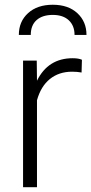

<svg xmlns="http://www.w3.org/2000/svg" viewBox="-20 -781 381 801"><path d="M58.6 0ZM320.3 -478.5Q301.8 -481.9 280.8 -481.9Q226.1 -481.9 188.2 -451.4Q150.4 -420.9 134.3 -362.8V0H76.2V-528.3H133.3L134.3 -444.3Q180.7 -538.1 283.2 -538.1Q307.6 -538.1 321.8 -531.7ZM291 -635.3Q291 -673.8 267.1 -696.3Q243.2 -718.8 200.2 -718.8Q157.2 -718.8 132.8 -697.3Q108.4 -675.8 108.4 -635.3H58.6Q58.6 -691.4 97.2 -726.3Q135.7 -761.2 200.2 -761.2Q264.6 -761.2 302.7 -726.1Q340.8 -690.9 340.8 -635.3Z"/></svg>

Font: Roboto Light
Style: Regular
Weight: 300
Designer: Google
Version: Version 2.134; 2016; ttfautohint (v1.6)